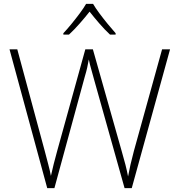

<svg xmlns="http://www.w3.org/2000/svg" viewBox="-20 -1061 921 988"><path d="M855 -807 658 -93H621L464 -652Q456 -683 449 -706.5Q442 -730 437 -755Q433 -732 428.5 -712Q424 -692 417 -669L260 -93H223L29 -807H69L210 -285Q220 -246 228 -216.5Q236 -187 242 -156Q249 -187 256.5 -217.5Q264 -248 275 -287L419 -807H458L606 -284Q618 -243 625.5 -213.5Q633 -184 639 -153Q645 -185 651.5 -214Q658 -243 669 -284L814 -807ZM459 -1041Q471 -1020 491.5 -992.5Q512 -965 534.5 -937.5Q557 -910 575 -890V-883H546Q519 -908 491 -940.5Q463 -973 441 -1001Q419 -973 390.5 -940.5Q362 -908 335 -883H306V-890Q325 -910 347.5 -937.5Q370 -965 390.5 -992.5Q411 -1020 423 -1041Z"/></svg>

Font: Noto Sans Telugu UI ExtraLight
Style: Regular
Weight: 200
Designer: Jelle Bosma - Monotype Design Team
Foundry: Monotype Imaging Inc.
Version: Version 2.005; ttfautohint (v1.8.4.7-5d5b)